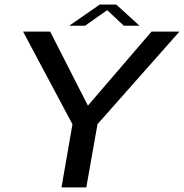

<svg xmlns="http://www.w3.org/2000/svg" viewBox="-20 -812 798 832"><path d="M246.5 0H354L402.5 -274L757.5 -675H636.5L361.5 -355H360.5L197.5 -675H80L294 -273.5ZM280 -700.5H348.5L444.5 -768L516.5 -700.5H584.5L483.5 -792.5H412.5Z"/></svg>

Font: Anybody SemiExpanded
Style: Italic
Weight: 400
Width: 6
Italic angle: -10°
Version: Version 1.113;gftools[0.9.25]